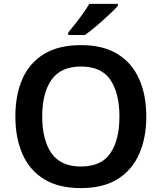

<svg xmlns="http://www.w3.org/2000/svg" viewBox="-20 -957 831 987"><path d="M732 -358Q732 -247 695 -164.5Q658 -82 584 -36Q510 10 396 10Q281 10 206.5 -36Q132 -82 95.5 -165Q59 -248 59 -359Q59 -470 95.5 -552Q132 -634 206.5 -679.5Q281 -725 397 -725Q510 -725 584 -679.5Q658 -634 695 -551.5Q732 -469 732 -358ZM197 -358Q197 -238 244.5 -169.5Q292 -101 396 -101Q501 -101 547.5 -169.5Q594 -238 594 -358Q594 -478 547.5 -546.5Q501 -615 397 -615Q292 -615 244.5 -546.5Q197 -478 197 -358ZM586 -927Q574 -913 553 -893Q532 -873 507.5 -851Q483 -829 459 -809.5Q435 -790 416 -777H331V-790Q347 -809 367 -834.5Q387 -860 406.5 -887.5Q426 -915 439 -937H586Z"/></svg>

Font: Noto Sans Sora Sompeng SemiBold
Style: Regular
Weight: 600
Version: Version 2.101